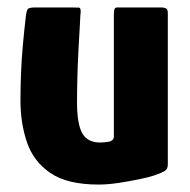

<svg xmlns="http://www.w3.org/2000/svg" viewBox="-20 -492 511 516"><path d="M245 4Q161 4 115.5 -27Q70 -58 52.5 -109.5Q35 -161 35 -222Q35 -257 36.5 -295Q38 -333 41.5 -371.5Q45 -410 49 -444Q51 -465 55.5 -468.5Q60 -472 76 -472H170Q185 -472 192 -471.5Q199 -471 196 -451Q196 -447 194.5 -422Q193 -397 191 -360.5Q189 -324 188 -286Q187 -248 187 -218Q187 -159 201 -134Q215 -109 249 -109Q253 -109 259.5 -109.5Q266 -110 272 -111Q278 -112 282 -115.5Q286 -119 286 -125V-452Q286 -458 287 -465Q288 -472 295 -472H415Q419 -472 425 -470Q431 -468 431 -457V-50Q431 -38 423.5 -33Q416 -28 393 -20Q381 -16 355 -10.5Q329 -5 299.5 -0.5Q270 4 245 4Z"/></svg>

Font: Glory Thin ExtraBold
Style: Regular
Weight: 800
Version: Version 1.011